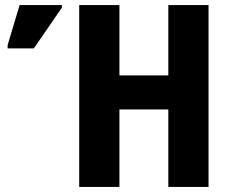

<svg xmlns="http://www.w3.org/2000/svg" viewBox="-20 -734 908 754"><path d="M799 0H641V-304H449V0H291V-714H449V-438H641V-714H799ZM10 -544V-557L57 -714H223V-704L113 -544Z"/></svg>

Font: Noto Sans Condensed ExtraBold
Style: Regular
Weight: 800
Width: 3
Designer: Monotype Design Team
Foundry: Monotype Imaging Inc.
Version: Version 2.013; ttfautohint (v1.8.4.7-5d5b)